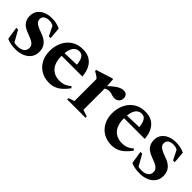

<svg xmlns="http://www.w3.org/2000/svg" viewBox="119 -1193 1929 1929"><g transform="rotate(45 1083.0 -229.0)"><path d="M216.5 -469.5Q253.5 -469.5 281 -463.5Q308.5 -457.5 339.5 -443.5L350 -318H325.5L262.5 -444L302 -401.5Q280.5 -418.5 260.8 -426.5Q241 -434.5 218 -434.5Q179 -434.5 157.8 -419.2Q136.5 -404 136.5 -375Q136.5 -355.5 146.5 -341.5Q156.5 -327.5 180 -315Q203.5 -302.5 244.5 -288Q275.5 -277.5 298.5 -263.8Q321.5 -250 337 -232Q352.5 -214 360.5 -191.2Q368.5 -168.5 368.5 -140Q368.5 -92 343.5 -58Q318.5 -24 275.8 -6Q233 12 178.5 12Q141 12 110.5 6Q80 0 54 -12L33.5 -147.5H58L136 -8.5L82 -45Q98.5 -36.5 113.2 -31.8Q128 -27 142.2 -25Q156.5 -23 170 -23Q214.5 -23 242.2 -41.5Q270 -60 270 -98Q270 -115 263 -128Q256 -141 241.8 -151.2Q227.5 -161.5 206 -171.2Q184.5 -181 155.5 -191Q117.5 -204.5 92.5 -223.5Q67.5 -242.5 55.5 -268.8Q43.5 -295 43.5 -329.5Q43.5 -374 66.8 -405.2Q90 -436.5 129.5 -453Q169 -469.5 216.5 -469.5Z M661 -469.5Q717.5 -469.5 757.5 -446Q797.5 -422.5 820.5 -378.2Q843.5 -334 848.5 -270.5H528.5L529 -309L786.5 -317.5L728 -293.5Q725 -339.5 715.8 -369.5Q706.5 -399.5 690.2 -414.2Q674 -429 649 -429Q620.5 -429 599.2 -412.5Q578 -396 566 -360Q554 -324 554 -265Q554 -202.5 574 -160.8Q594 -119 630.8 -98Q667.5 -77 718 -77Q740.5 -77 761 -82Q781.5 -87 801 -97.8Q820.5 -108.5 839.5 -125.5L853.5 -108.5Q824.5 -68 794 -41.2Q763.5 -14.5 729.5 -1.2Q695.5 12 656 12Q590 12 540 -17.2Q490 -46.5 461.8 -99Q433.5 -151.5 433.5 -221Q433.5 -288.5 460 -345Q486.5 -401.5 537.5 -435.5Q588.5 -469.5 661 -469.5Z M1242 -466Q1270.5 -466 1284 -450.2Q1297.5 -434.5 1297.5 -410.5Q1297.5 -379 1277.5 -361Q1257.5 -343 1230 -343Q1212.5 -343 1199.8 -347Q1187 -351 1174.5 -355Q1162 -359 1145.5 -359Q1133.5 -359 1121.2 -355.8Q1109 -352.5 1097.5 -346.2Q1086 -340 1075.5 -330.5L1067.5 -353.5Q1099.5 -386 1124.8 -407.5Q1150 -429 1170.5 -442Q1191 -455 1208.5 -460.5Q1226 -466 1242 -466ZM1092.5 -371.5V-41.5L1163.5 -18V0H903V-18L966.5 -40.5V-353Q959.5 -361.5 950.2 -368.5Q941 -375.5 928.5 -383.2Q916 -391 899.5 -400V-415L1074 -470.5H1085.5Z M1547.5 -469.5Q1604 -469.5 1644 -446Q1684 -422.5 1707 -378.2Q1730 -334 1735 -270.5H1415L1415.5 -309L1673 -317.5L1614.5 -293.5Q1611.5 -339.5 1602.2 -369.5Q1593 -399.5 1576.8 -414.2Q1560.5 -429 1535.5 -429Q1507 -429 1485.8 -412.5Q1464.5 -396 1452.5 -360Q1440.5 -324 1440.5 -265Q1440.5 -202.5 1460.5 -160.8Q1480.5 -119 1517.2 -98Q1554 -77 1604.5 -77Q1627 -77 1647.5 -82Q1668 -87 1687.5 -97.8Q1707 -108.5 1726 -125.5L1740 -108.5Q1711 -68 1680.5 -41.2Q1650 -14.5 1616 -1.2Q1582 12 1542.5 12Q1476.5 12 1426.5 -17.2Q1376.5 -46.5 1348.2 -99Q1320 -151.5 1320 -221Q1320 -288.5 1346.5 -345Q1373 -401.5 1424 -435.5Q1475 -469.5 1547.5 -469.5Z M1980 -469.5Q2017 -469.5 2044.5 -463.5Q2072 -457.5 2103 -443.5L2113.5 -318H2089L2026 -444L2065.5 -401.5Q2044 -418.5 2024.2 -426.5Q2004.5 -434.5 1981.5 -434.5Q1942.5 -434.5 1921.2 -419.2Q1900 -404 1900 -375Q1900 -355.5 1910 -341.5Q1920 -327.5 1943.5 -315Q1967 -302.5 2008 -288Q2039 -277.5 2062 -263.8Q2085 -250 2100.5 -232Q2116 -214 2124 -191.2Q2132 -168.5 2132 -140Q2132 -92 2107 -58Q2082 -24 2039.2 -6Q1996.5 12 1942 12Q1904.5 12 1874 6Q1843.5 0 1817.5 -12L1797 -147.5H1821.5L1899.5 -8.5L1845.5 -45Q1862 -36.5 1876.8 -31.8Q1891.5 -27 1905.8 -25Q1920 -23 1933.5 -23Q1978 -23 2005.8 -41.5Q2033.5 -60 2033.5 -98Q2033.5 -115 2026.5 -128Q2019.5 -141 2005.2 -151.2Q1991 -161.5 1969.5 -171.2Q1948 -181 1919 -191Q1881 -204.5 1856 -223.5Q1831 -242.5 1819 -268.8Q1807 -295 1807 -329.5Q1807 -374 1830.2 -405.2Q1853.5 -436.5 1893 -453Q1932.5 -469.5 1980 -469.5Z"/></g></svg>

Font: Newsreader 36pt SemiBold
Style: Regular
Weight: 600
Designer: Hugues Gentile
Foundry: Production Type
Version: Version 1.003